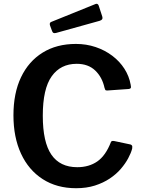

<svg xmlns="http://www.w3.org/2000/svg" viewBox="-20 -984 759 1014"><path d="M381 -752Q436 -752 485 -735.5Q534 -719 573 -689.5Q612 -660 637 -621Q662 -582 670 -537Q673 -523 670.5 -519Q668 -515 660 -514L546 -506Q538 -506 536 -509.5Q534 -513 532 -520Q520 -576 483 -611.5Q446 -647 385 -647Q300 -647 253 -581Q206 -515 206 -373Q206 -233 251.5 -167Q297 -101 388 -101Q450 -101 494 -131.5Q538 -162 566 -234Q569 -242 584 -239L669 -221Q673 -220 676.5 -216Q680 -212 678 -199Q672 -176 657 -148Q642 -120 618 -92Q594 -64 559.5 -41Q525 -18 481 -4Q437 10 382 10Q280 10 205.5 -38Q131 -86 91 -172.5Q51 -259 51 -375Q51 -492 91 -576Q131 -660 205 -706Q279 -752 381 -752ZM501 -955 520 -897Q526 -880 506 -874L276 -810Q267 -808 262.5 -810Q258 -812 255 -820L244 -850Q240 -864 250 -868L485 -963Q496 -967 501 -955Z"/></svg>

Font: Libre Franklin SemiBold
Style: Regular
Weight: 600
Designer: Pablo Impallari, Rodrigo Fuenzalida, Nhung Nguyen
Foundry: Impallari Type
Version: Version 3.000